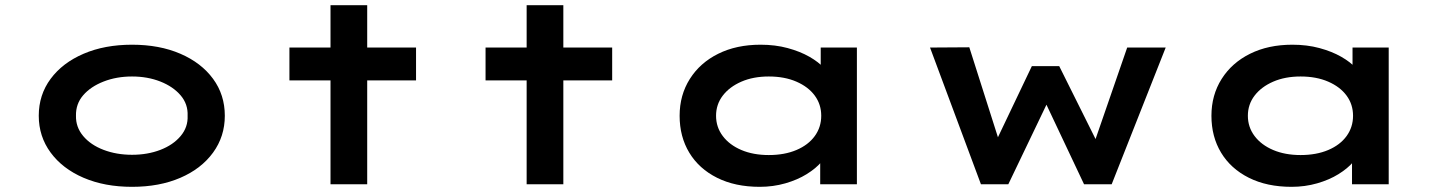

<svg xmlns="http://www.w3.org/2000/svg" viewBox="-20 -713 5593 743"><path d="M491 10Q385 10 303.5 -25Q222 -60 176 -122.5Q130 -185 130 -265Q130 -346 176 -408Q222 -470 303.5 -505Q385 -540 491 -540Q597 -540 678 -505Q759 -470 804.5 -408Q850 -346 850 -265Q850 -185 804.5 -122.5Q759 -60 678 -25Q597 10 491 10ZM491 -114Q551 -114 600.5 -133Q650 -152 679 -186.5Q708 -221 706 -265Q708 -310 679 -344Q650 -378 600.5 -397.5Q551 -417 491 -417Q431 -417 381 -397.5Q331 -378 302 -344.5Q273 -311 274 -265Q273 -221 302 -186.5Q331 -152 381 -133Q431 -114 491 -114Z M1259 0V-693H1401V0ZM1100 -402V-529H1590V-402Z M2018 0V-693H2160V0ZM1859 -402V-529H2349V-402Z M2920 10Q2825 10 2755 -25Q2685 -60 2647.5 -122Q2610 -184 2610 -265Q2610 -345 2649.5 -407.5Q2689 -470 2759.5 -505Q2830 -540 2923 -540Q2980 -540 3028 -527Q3076 -514 3112 -493.5Q3148 -473 3169 -449.5Q3190 -426 3193 -405L3156 -400V-529H3296V0H3154V-147L3182 -135Q3180 -111 3158.5 -86Q3137 -61 3101.5 -39Q3066 -17 3019 -3.5Q2972 10 2920 10ZM2955 -113Q3016 -113 3062 -132.5Q3108 -152 3133 -186.5Q3158 -221 3158 -265Q3158 -309 3133 -343Q3108 -377 3062 -397Q3016 -417 2955 -417Q2895 -417 2849 -397Q2803 -377 2777 -343Q2751 -309 2751 -265Q2751 -221 2777 -186.5Q2803 -152 2849 -132.5Q2895 -113 2955 -113Z M3776 0 3579 -529 3731 -530 3851 -153 3829 -155 3973 -457H4079L4230 -154L4212 -153L4342 -529H4491L4282 0H4175L3995 -381L4068 -388L3882 0Z M4978 10Q4883 10 4813 -25Q4743 -60 4705.5 -122Q4668 -184 4668 -265Q4668 -345 4707.5 -407.5Q4747 -470 4817.5 -505Q4888 -540 4981 -540Q5038 -540 5086 -527Q5134 -514 5170 -493.5Q5206 -473 5227 -449.5Q5248 -426 5251 -405L5214 -400V-529H5354V0H5212V-147L5240 -135Q5238 -111 5216.5 -86Q5195 -61 5159.5 -39Q5124 -17 5077 -3.5Q5030 10 4978 10ZM5013 -113Q5074 -113 5120 -132.5Q5166 -152 5191 -186.5Q5216 -221 5216 -265Q5216 -309 5191 -343Q5166 -377 5120 -397Q5074 -417 5013 -417Q4953 -417 4907 -397Q4861 -377 4835 -343Q4809 -309 4809 -265Q4809 -221 4835 -186.5Q4861 -152 4907 -132.5Q4953 -113 5013 -113Z"/></svg>

Font: Lexend Zetta SemiBold
Style: Regular
Weight: 600
Designer: Bonnie Shaver-Troup, Thomas Jockin
Foundry: Lexend
Version: Version 1.007